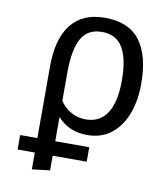

<svg xmlns="http://www.w3.org/2000/svg" viewBox="-84 -608 767 889"><g transform="rotate(10 300.0 -163.0)"><path d="M210 -49V65H370V133H210V202L126 212V133H45V65H126V-271Q126 -402 180 -470Q234 -538 338 -538Q450 -538 503 -468.5Q556 -399 556 -264Q556 -188 533 -125.5Q510 -63 463.5 -26Q417 11 350 11Q263 11 210 -49ZM210 -125Q230 -94 262 -76.5Q294 -59 331 -59Q397 -59 431 -111.5Q465 -164 465 -264Q465 -369 433.5 -420Q402 -471 336 -471Q268 -471 239 -417.5Q210 -364 210 -257Z"/></g></svg>

Font: FiraDG Mono
Style: Regular
Weight: 400
Designer: Carrois Corporate & Edenspiekermann AG
Foundry: Carrois Corporate GbR & Edenspiekermann AG
Version: Version 3.206